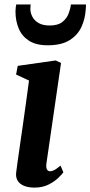

<svg xmlns="http://www.w3.org/2000/svg" viewBox="-20 -842 410 872"><path d="M136.7 10Q107.9 10 88.4 1.6Q68.9 -6.7 59.9 -22Q50.9 -37.2 53.4 -58.4Q56 -80.5 60.7 -113.1Q65.4 -145.7 71.2 -186.5Q77 -227.4 83.9 -274.5Q90.7 -321.6 97.7 -372.6Q104.6 -423.7 111.7 -476.2L53.1 -503.6L60.5 -542.9L232.5 -567.4L257.2 -556L191 -100.6Q188.3 -82.6 192.9 -73.4Q197.5 -64.2 207.2 -64.2Q216.5 -64.2 227.2 -69.9Q237.9 -75.5 254.9 -89.9L267.9 -59.3Q262.7 -52 246 -35.4Q229.3 -18.7 201.8 -4.4Q174.3 10 136.7 10ZM196.4 -636.3Q144.2 -636.3 112 -656.8Q79.8 -677.4 65.1 -712.2Q50.3 -747.1 50.3 -790.3Q50.3 -799.7 51.5 -808.1Q52.7 -816.5 53.7 -821.6H119.3Q119 -817.1 118.5 -812.1Q117.9 -807.1 117.9 -801.7Q117.9 -783.4 127.1 -765.9Q136.2 -748.5 155.5 -737.3Q174.8 -726.2 205.4 -726.2Q243.1 -726.2 263.1 -742.1Q283.2 -758 291.6 -780.4Q300 -802.7 302 -821.6H370.4Q370.4 -817.4 370.3 -812.1Q370.1 -806.8 369.5 -800.8Q367.2 -758 350.2 -720.4Q333.2 -682.9 296.1 -659.6Q259 -636.3 196.4 -636.3Z"/></svg>

Font: Merriweather 7pt Light
Style: Italic
Weight: 300
Italic angle: -7.8°
Designer: Eben Sorkin
Foundry: Eben Sorkin
Version: Version 2.200;gftools[0.9.31]